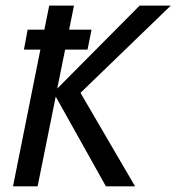

<svg xmlns="http://www.w3.org/2000/svg" viewBox="-20 -658 623 678"><path d="M457 0H354L176.8 -316.9L112.8 0H25.9L122.6 -482.9H64.5L77.6 -553.2H136.7L153.8 -638.2H241.2L224.1 -553.2H303.2L289.1 -482.9H210L182.1 -345.2L473.1 -638.2H583L264.2 -330.1Z"/></svg>

Font: Code New Roman
Style: Italic
Weight: 400
Italic angle: -11°
Monospace: yes
Designer: Sam Radian
Foundry: Code New Roman
Version: Version 1.508 October 19, 2014